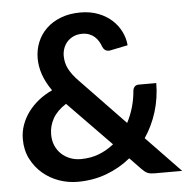

<svg xmlns="http://www.w3.org/2000/svg" viewBox="-53 -782 821 842"><g transform="rotate(-5 358.0 -361.5)"><path d="M331.1 -731Q375 -731 409.9 -717.5Q444.8 -704.1 469.5 -681.6Q494.1 -659.2 508.5 -630.1Q522.9 -601.1 525.4 -569.8L446.8 -553.7Q445.3 -553.2 443.6 -553.2Q441.9 -553.2 440.4 -553.2Q431.6 -553.2 425 -557.9Q418.5 -562.5 414.1 -572.3Q409.7 -585.4 402.6 -597.2Q395.5 -608.9 385.7 -617.7Q376 -626.5 362.3 -631.8Q348.6 -637.2 331.1 -637.2Q310.1 -637.2 293.7 -629.9Q277.3 -622.6 265.9 -610.4Q254.4 -598.1 248.3 -581.8Q242.2 -565.4 242.2 -547.4Q242.2 -532.7 245.4 -518.6Q248.5 -504.4 255.6 -490.5Q262.7 -476.6 273.9 -461.7Q285.2 -446.8 301.8 -430.2L493.7 -230.5Q510.3 -262.2 520.3 -297.1Q530.3 -332 533.2 -368.2Q534.2 -379.4 540.8 -386.5Q547.4 -393.6 558.6 -393.6H636.2Q635.7 -327.6 617.2 -267.6Q598.6 -207.5 564.5 -157.2L715.8 0H594.7Q585.4 0 578.1 -1Q570.8 -2 564.2 -4.6Q557.6 -7.3 551.8 -12Q545.9 -16.6 539.1 -23.4L489.3 -75.2Q441.4 -36.1 382.6 -14.2Q323.7 7.8 255.4 7.8Q213.4 7.8 173.3 -6.3Q133.3 -20.5 101.8 -47.6Q70.3 -74.7 51 -112.8Q31.7 -150.9 31.7 -199.2Q31.7 -232.4 42.7 -262.7Q53.7 -293 73.2 -319.1Q92.8 -345.2 119.4 -366.2Q146 -387.2 178.2 -401.9Q151.9 -439.5 139.6 -475.3Q127.4 -511.2 127.4 -546.4Q127.4 -584 141.1 -617.7Q154.8 -651.4 180.9 -676.5Q207 -701.7 245.1 -716.3Q283.2 -731 331.1 -731ZM157.2 -209Q157.2 -181.6 166.7 -159.7Q176.3 -137.7 192.9 -122.3Q209.5 -106.9 231.2 -98.6Q252.9 -90.3 277.3 -90.3Q321.3 -90.3 357.4 -104.2Q393.6 -118.2 423.8 -142.6L233.9 -337.4Q193.8 -311.5 175.5 -279.1Q157.2 -246.6 157.2 -209Z"/></g></svg>

Font: Kantumruy
Style: Bold
Weight: 600
Foundry: Sovichet Tep
Version: Version 1.20 August 16, 2013